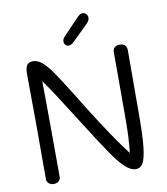

<svg xmlns="http://www.w3.org/2000/svg" viewBox="-97 -1002 931 1073"><g transform="rotate(-10 369.0 -466.0)"><path d="M658 -673 657 -308Q657 -187 649.5 -123Q642 -59 627.5 -35.5Q613 -12 588 -12Q558 -12 525 -43.5Q492 -75 451 -135.5Q410 -196 332 -319Q259 -435 221.5 -492.5Q184 -550 157 -587Q157 -519 158 -478L159 -345L160 -42Q160 -29 149 -19.5Q138 -10 121 -10Q105 -10 93.5 -19.5Q82 -29 82 -42V-346Q82 -441 81 -494L80 -643Q80 -675 90 -690.5Q100 -706 125 -706Q152 -706 179 -682Q206 -658 234.5 -616Q263 -574 318 -486Q310 -500 371 -400Q495 -202 569 -107Q579 -180 579 -309V-678Q579 -694 589.5 -703.5Q600 -713 618 -713Q638 -713 648 -702.5Q658 -692 658 -673ZM312 -784Q312 -800 326 -813L407 -898Q419 -911 427 -916.5Q435 -922 444 -922Q456 -922 464.5 -913Q473 -904 473 -891Q473 -876 456 -859L368 -773Q352 -757 338 -757Q327 -757 319.5 -765Q312 -773 312 -784Z"/></g></svg>

Font: Mali
Style: Regular
Weight: 400
Version: Version 1.000; ttfautohint (v1.6)